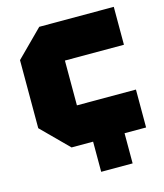

<svg xmlns="http://www.w3.org/2000/svg" viewBox="-106 -641 737 861"><g transform="rotate(-15 262.5 -210.0)"><path d="M35 -122V-438L157 -560H503V-384H229V-176H503V0H403V140H257V0H157Z"/></g></svg>

Font: Tektur ExtraBold
Style: Regular
Weight: 800
Designer: Adam Jagosz
Foundry: Adam Jagosz
Version: Version 1.005;gftools[0.9.30]